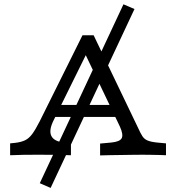

<svg xmlns="http://www.w3.org/2000/svg" viewBox="-20 -739 848 914"><path d="M221 155.6 169.4 133.1 567.7 -718.5 620.2 -696ZM236.3 -168.5Q211.3 -119.4 224.2 -92.3Q237.1 -65.3 287.9 -59.7L317.7 -56.5V0Q281.5 -1.6 241.5 -2Q201.6 -2.4 161.3 -2.4Q126.6 -2.4 92.3 -2Q58.1 -1.6 28.2 0V-56.5L51.6 -58.9Q79.8 -62.1 98.8 -71Q117.7 -79.8 133.5 -101.2Q149.2 -122.6 168.5 -160.5L372.6 -571H425.8L637.9 -129Q648.4 -105.6 657.3 -91.5Q666.1 -77.4 681.5 -70.6Q696.8 -63.7 727.4 -60.5L770.2 -56.5V0Q758.9 -0.8 739.1 -1.2Q719.4 -1.6 697.2 -2Q675 -2.4 655.6 -2.4H658.1H661.3Q638.7 -2.4 612.5 -2Q586.3 -1.6 558.9 -1.2Q531.5 -0.8 505.2 -0.4Q479 0 456.5 0.8V-55.6L509.7 -60.5Q551.6 -64.5 559.7 -81.9Q567.7 -99.2 550.8 -136.3L375.8 -502.4L404 -508.1ZM212.9 -182.3 239.5 -239.5H543.5L565.3 -182.3Z"/></svg>

Font: Playfair 5pt SemiExpanded Light
Style: Regular
Weight: 300
Width: 6
Designer: Claus Eggers Sørensen
Foundry: Claus Eggers Sørensen
Version: Version 2.203